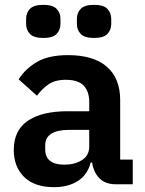

<svg xmlns="http://www.w3.org/2000/svg" viewBox="-20 -762 599 794"><path d="M458 0Q416 0 391.5 -24.5Q367 -49 361 -90H355Q342 -39 302 -13.5Q262 12 203 12Q123 12 80 -30Q37 -72 37 -142Q37 -223 95 -262.5Q153 -302 260 -302H349V-340Q349 -384 326 -408Q303 -432 252 -432Q207 -432 179.5 -412.5Q152 -393 133 -366L57 -434Q86 -479 134 -506.5Q182 -534 261 -534Q367 -534 422 -486Q477 -438 477 -348V-102H529V0ZM246 -81Q289 -81 319 -100Q349 -119 349 -156V-225H267Q167 -225 167 -161V-144Q167 -112 187.5 -96.5Q208 -81 246 -81ZM159 -605Q120 -605 104 -621.5Q88 -638 88 -663V-684Q88 -709 104 -725.5Q120 -742 159 -742Q198 -742 214 -725.5Q230 -709 230 -684V-663Q230 -638 214 -621.5Q198 -605 159 -605ZM369 -605Q330 -605 314 -621.5Q298 -638 298 -663V-684Q298 -709 314 -725.5Q330 -742 369 -742Q408 -742 424 -725.5Q440 -709 440 -684V-663Q440 -638 424 -621.5Q408 -605 369 -605Z"/></svg>

Font: IBM Plex Sans Hebrew SmBld
Style: Regular
Weight: 600
Designer: Mike Abbink, Paul van der Laan, Pieter van Rosmalen, Yanek Iontef
Foundry: Bold Monday
Version: Version 1.3